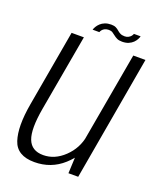

<svg xmlns="http://www.w3.org/2000/svg" viewBox="-131 -771 711 859"><g transform="rotate(20 224.5 -342.0)"><path d="M296.5 0H343L447 -594H389L301 -97ZM153.5 -595H95L31 -231Q11.5 -119.5 32 -57Q52.5 5.5 135.5 5.5Q215 5.5 272.5 -46.5Q330 -98.5 341 -161L317 -184.5Q306.5 -123.5 261.5 -80.5Q216.5 -37.5 162 -37.5Q106.5 -37.5 88.8 -83.2Q71 -129 89 -231ZM320.5 -635Q338 -635 350.8 -640.5Q363.5 -646 371.8 -654.2Q380 -662.5 384.5 -671Q389 -679.5 390.5 -686H358.5Q357.5 -681.5 352.8 -675.5Q348 -669.5 340.2 -665.5Q332.5 -661.5 323 -661.5Q310 -661.5 301.8 -665.8Q293.5 -670 287 -676Q280.5 -682 272 -686.2Q263.5 -690.5 249.5 -690.5Q233 -690.5 220.2 -685.5Q207.5 -680.5 199 -672.5Q190.5 -664.5 185.5 -656Q180.5 -647.5 178.5 -640.5H210.5Q212 -645.5 216.5 -651.2Q221 -657 229 -660.8Q237 -664.5 247.5 -664.5Q258.5 -664.5 265.5 -660Q272.5 -655.5 279.5 -649.8Q286.5 -644 295.8 -639.5Q305 -635 320.5 -635Z"/></g></svg>

Font: Anybody SemiCondensed Light
Style: Italic
Weight: 300
Width: 4
Italic angle: -10°
Version: Version 1.113;gftools[0.9.25]